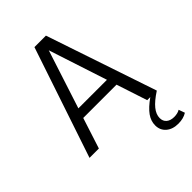

<svg xmlns="http://www.w3.org/2000/svg" viewBox="-268 -807 1146 1146"><g transform="rotate(-45 304.5 -234.5)"><path d="M16 0 251 -700H348L584 0Q530 35 505 66Q480 97 480 128Q480 155 498 170Q516 185 547 185Q560 185 573 182Q586 179 595 173L609 212Q579 231 536 231Q488 231 459 206Q430 181 430 140Q430 103 453.5 70Q477 37 529 0H503L439 -195H158L95 0ZM178 -256H419L298 -626Z"/></g></svg>

Font: Red Hat Mono VF Light
Style: Regular
Weight: 300
Monospace: yes
Designer: Pentagram, MCKL
Foundry: Pentagram, MCKL
Version: Version 1.023